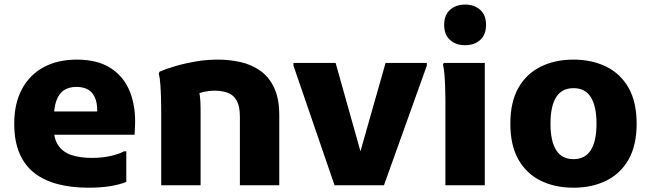

<svg xmlns="http://www.w3.org/2000/svg" viewBox="-20 -828 2909 858"><path d="M374.4 10.8Q300.5 10.8 239.5 -4.9Q178.4 -20.6 134.6 -54.1Q90.8 -87.7 67.2 -142.6Q43.6 -197.6 43.6 -275.4Q43.6 -365.3 77.9 -429.5Q112.2 -493.7 175 -527.7Q237.8 -561.6 323.6 -561.6Q417.2 -561.6 476.1 -522.8Q535 -484 561.3 -416.2Q587.6 -348.4 583.2 -262.4L581.5 -226H152.4V-330H414.4V-335.2Q414.4 -385 391.7 -412.3Q369 -439.6 320.8 -439.6Q290 -439.6 267.3 -425.8Q244.6 -412 232.4 -379.5Q220.2 -347 220.2 -291.2V-258.6Q220.2 -206.1 241.6 -176.5Q263 -146.8 301.1 -134.6Q339.1 -122.4 389.6 -122.4Q436.4 -122.4 474.5 -131Q512.6 -139.6 533.6 -151.6H544.4V-15Q514.1 -3 472.7 3.9Q431.2 10.8 374.4 10.8Z M700.4 0V-338.4Q700.4 -358.4 699.5 -389.7Q698.7 -421 696.5 -451.3Q694.3 -481.6 689.6 -499.6L693 -507.6Q726 -521.8 768.4 -533.9Q810.9 -546.1 858.2 -553.9Q905.5 -561.6 953 -561.6Q1005.1 -561.6 1054.1 -550.8Q1103 -539.9 1142.5 -512.4Q1181.9 -484.8 1205 -436.1Q1228 -387.5 1228 -311.6V0H1052V-306.4Q1052 -352.8 1037.9 -378.1Q1023.8 -403.5 998.3 -413.1Q972.8 -422.8 939.6 -422.8Q911.1 -422.8 885.1 -415.8Q859.1 -408.8 838.4 -401.6L862.8 -441.5Q869.6 -425.8 873 -401.2Q876.4 -376.6 876.4 -340V0Z M1475 0 1291.4 -534.8V-546.8H1479.8L1609.1 -86.6H1572.2L1703 -546.8H1887.4V-534.8L1695.8 0Z M2058.4 -626Q2017.3 -626 1991 -649.5Q1964.8 -673 1964.8 -716.8Q1964.8 -760.6 1991 -784.1Q2017.3 -807.6 2058.4 -807.6Q2099.8 -807.6 2125.9 -784.1Q2152 -760.6 2152 -716.8Q2152 -673 2125.9 -649.5Q2099.8 -626 2058.4 -626ZM1970.4 0V-380.4Q1970.4 -400.4 1969.5 -431Q1968.7 -461.6 1966.5 -491.2Q1964.3 -520.8 1959.6 -538.8L1963 -546.8H2146.4V0Z M2260.6 -275.4Q2260.6 -372.1 2296.6 -435.5Q2332.7 -498.8 2396.6 -530.2Q2460.4 -561.6 2542.8 -561.6Q2625.2 -561.6 2689.1 -530.2Q2752.9 -498.8 2789 -435.5Q2825 -372.1 2825 -275.4Q2825 -178.7 2789 -115.3Q2752.9 -52 2689.1 -20.6Q2625.2 10.8 2542.8 10.8Q2459.8 10.8 2396.1 -20.6Q2332.4 -52 2296.5 -115.3Q2260.6 -178.7 2260.6 -275.4ZM2440 -275.4Q2440 -197.1 2465.5 -157Q2490.9 -116.8 2542.8 -116.8Q2594.7 -116.8 2620.1 -157Q2645.6 -197.1 2645.6 -275.4Q2645.6 -354 2620.1 -394Q2594.7 -434 2542.8 -434Q2490.9 -434 2465.5 -394Q2440 -354 2440 -275.4Z"/></svg>

Font: Kufam
Style: Regular
Weight: 400
Designer: Wael Morcos, Artur Schmal
Foundry: Original Type
Version: Version 1.301; ttfautohint (v1.8.3)